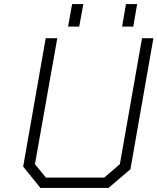

<svg xmlns="http://www.w3.org/2000/svg" viewBox="-20 -925 775 945"><path d="M315 -794 335 -905H390L370 -794ZM581 -794 600 -905H655L636 -794ZM514 0H179L94 -105L205 -737H262L152 -117L206 -51H493L570 -117L679 -737H735L622 -92Z"/></svg>

Font: Tomorrow Light
Style: Italic
Weight: 300
Italic angle: -10°
Designer: Tony de Marco, Monica Rizzolli
Foundry: Just in Type
Version: Version 2.002